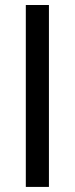

<svg xmlns="http://www.w3.org/2000/svg" viewBox="-20 -735 294 755"><path d="M81.5 0V-715.3H172.4V0Z"/></svg>

Font: Elstob 14pt Medium
Style: Regular
Weight: 500
Designer: Peter S. Baker
Version: Version 1.015